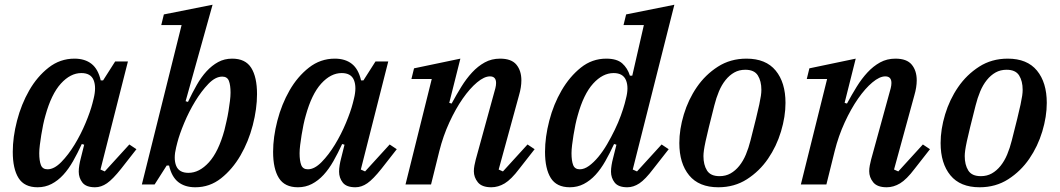

<svg xmlns="http://www.w3.org/2000/svg" viewBox="-20 -780 4482 812"><path d="M139 12Q83 12 58.5 -27Q34 -66 34 -138Q34 -200 52 -269.5Q70 -339 103.5 -397.5Q137 -456 185.5 -494Q234 -532 295 -532Q339 -532 367 -510Q395 -488 406 -440H416L467 -520H521L405 -63L423 -55L527 -169L557 -149L492 -66Q457 -22 432.5 -5Q408 12 382 12Q344 12 328.5 -8Q313 -28 313 -54Q313 -67 315.5 -82Q318 -97 321 -108L336 -168L326 -171Q308 -132 289 -98.5Q270 -65 247.5 -40.5Q225 -16 198 -2Q171 12 139 12ZM181 -64Q209 -64 239 -94.5Q269 -125 295.5 -168.5Q322 -212 342 -260Q362 -308 371 -343L376 -363Q388 -411 376 -441Q364 -471 324 -471Q278 -471 237.5 -426.5Q197 -382 172 -291Q167 -274 162.5 -252.5Q158 -231 154.5 -209Q151 -187 148.5 -167Q146 -147 146 -132Q146 -100 153 -82Q160 -64 181 -64Z M806 12Q762 12 734 -10Q706 -32 695 -80H685L634 0H580L748 -674H662L673 -719L879 -760L765 -352L775 -349Q793 -387 812 -420.5Q831 -454 853.5 -478.5Q876 -503 902.5 -517.5Q929 -532 962 -532Q1018 -532 1042.5 -493Q1067 -454 1067 -382Q1067 -320 1049 -250.5Q1031 -181 997 -122.5Q963 -64 915 -26Q867 12 806 12ZM777 -49Q823 -49 863.5 -93.5Q904 -138 929 -229Q933 -246 938 -267.5Q943 -289 946.5 -311Q950 -333 952.5 -353Q955 -373 955 -388Q955 -420 948 -438Q941 -456 920 -456Q891 -456 861.5 -425.5Q832 -395 805.5 -351.5Q779 -308 759 -260Q739 -212 730 -177L725 -157Q713 -109 725 -79Q737 -49 777 -49Z M1240 12Q1184 12 1159.5 -27Q1135 -66 1135 -138Q1135 -200 1153 -269.5Q1171 -339 1204.5 -397.5Q1238 -456 1286.5 -494Q1335 -532 1396 -532Q1440 -532 1468 -510Q1496 -488 1507 -440H1517L1568 -520H1622L1506 -63L1524 -55L1628 -169L1658 -149L1593 -66Q1558 -22 1533.5 -5Q1509 12 1483 12Q1445 12 1429.5 -8Q1414 -28 1414 -54Q1414 -67 1416.5 -82Q1419 -97 1422 -108L1437 -168L1427 -171Q1409 -132 1390 -98.5Q1371 -65 1348.5 -40.5Q1326 -16 1299 -2Q1272 12 1240 12ZM1282 -64Q1310 -64 1340 -94.5Q1370 -125 1396.5 -168.5Q1423 -212 1443 -260Q1463 -308 1472 -343L1477 -363Q1489 -411 1477 -441Q1465 -471 1425 -471Q1379 -471 1338.5 -426.5Q1298 -382 1273 -291Q1268 -274 1263.5 -252.5Q1259 -231 1255.5 -209Q1252 -187 1249.5 -167Q1247 -147 1247 -132Q1247 -100 1254 -82Q1261 -64 1282 -64Z M2058 12Q2018 12 2001 -9Q1984 -30 1984 -56Q1984 -67 1986.5 -80.5Q1989 -94 1992 -105L2075 -407Q2078 -419 2078 -429Q2078 -457 2052 -457Q2028 -457 1997.5 -431.5Q1967 -406 1937 -363Q1907 -320 1880.5 -262.5Q1854 -205 1838 -141L1803 0H1695L1806 -446H1720L1731 -491L1927 -532L1880 -345L1890 -342Q1910 -379 1931 -413Q1952 -447 1976.5 -473.5Q2001 -500 2030 -516Q2059 -532 2095 -532Q2143 -532 2164 -506.5Q2185 -481 2185 -440Q2185 -426 2182.5 -410Q2180 -394 2175 -377L2089 -63L2107 -55L2211 -169L2241 -149L2176 -66Q2142 -21 2114.5 -4.5Q2087 12 2058 12Z M2390 12Q2334 12 2309.5 -27Q2285 -66 2285 -138Q2285 -200 2303 -269.5Q2321 -339 2355 -397.5Q2389 -456 2436.5 -494Q2484 -532 2544 -532Q2589 -532 2611.5 -512Q2634 -492 2644 -460H2654L2703 -674H2617L2628 -719L2832 -760L2656 -63L2674 -55L2778 -169L2808 -149L2743 -66Q2709 -21 2684 -4.5Q2659 12 2633 12Q2595 12 2579.5 -8Q2564 -28 2564 -54Q2564 -67 2566.5 -82Q2569 -97 2572 -108L2587 -168L2577 -171Q2559 -132 2540 -98.5Q2521 -65 2498.5 -40.5Q2476 -16 2449 -2Q2422 12 2390 12ZM2432 -64Q2451 -64 2471 -78.5Q2491 -93 2510.5 -116.5Q2530 -140 2547.5 -170Q2565 -200 2580 -231Q2595 -262 2605.5 -291Q2616 -320 2622 -342L2627 -362Q2640 -410 2627.5 -440.5Q2615 -471 2575 -471Q2529 -471 2488.5 -426.5Q2448 -382 2423 -291Q2418 -274 2413.5 -252.5Q2409 -231 2405.5 -209Q2402 -187 2399.5 -167Q2397 -147 2397 -132Q2397 -100 2404 -82Q2411 -64 2432 -64Z M3023 -35Q3049 -35 3069.5 -46.5Q3090 -58 3106.5 -78.5Q3123 -99 3134.5 -126.5Q3146 -154 3154 -186Q3168 -241 3177 -277.5Q3186 -314 3191 -337.5Q3196 -361 3198 -375Q3200 -389 3200 -400Q3200 -437 3185 -461Q3170 -485 3132 -485Q3106 -485 3085.5 -473.5Q3065 -462 3048.5 -441.5Q3032 -421 3020.5 -393.5Q3009 -366 3001 -334Q2987 -279 2978 -242.5Q2969 -206 2964 -182.5Q2959 -159 2957 -144.5Q2955 -130 2955 -120Q2955 -83 2970 -59Q2985 -35 3023 -35ZM3018 12Q2936 12 2894.5 -38.5Q2853 -89 2853 -175Q2853 -233 2872 -296Q2891 -359 2927 -411.5Q2963 -464 3016 -498Q3069 -532 3137 -532Q3219 -532 3260.5 -481.5Q3302 -431 3302 -345Q3302 -287 3283 -224Q3264 -161 3228 -108.5Q3192 -56 3139 -22Q3086 12 3018 12Z M3730 12Q3690 12 3673 -9Q3656 -30 3656 -56Q3656 -67 3658.5 -80.5Q3661 -94 3664 -105L3747 -407Q3750 -419 3750 -429Q3750 -457 3724 -457Q3700 -457 3669.5 -431.5Q3639 -406 3609 -363Q3579 -320 3552.5 -262.5Q3526 -205 3510 -141L3475 0H3367L3478 -446H3392L3403 -491L3599 -532L3552 -345L3562 -342Q3582 -379 3603 -413Q3624 -447 3648.5 -473.5Q3673 -500 3702 -516Q3731 -532 3767 -532Q3815 -532 3836 -506.5Q3857 -481 3857 -440Q3857 -426 3854.5 -410Q3852 -394 3847 -377L3761 -63L3779 -55L3883 -169L3913 -149L3848 -66Q3814 -21 3786.5 -4.5Q3759 12 3730 12Z M4128 -35Q4154 -35 4174.5 -46.5Q4195 -58 4211.5 -78.5Q4228 -99 4239.5 -126.5Q4251 -154 4259 -186Q4273 -241 4282 -277.5Q4291 -314 4296 -337.5Q4301 -361 4303 -375Q4305 -389 4305 -400Q4305 -437 4290 -461Q4275 -485 4237 -485Q4211 -485 4190.5 -473.5Q4170 -462 4153.5 -441.5Q4137 -421 4125.5 -393.5Q4114 -366 4106 -334Q4092 -279 4083 -242.5Q4074 -206 4069 -182.5Q4064 -159 4062 -144.5Q4060 -130 4060 -120Q4060 -83 4075 -59Q4090 -35 4128 -35ZM4123 12Q4041 12 3999.5 -38.5Q3958 -89 3958 -175Q3958 -233 3977 -296Q3996 -359 4032 -411.5Q4068 -464 4121 -498Q4174 -532 4242 -532Q4324 -532 4365.5 -481.5Q4407 -431 4407 -345Q4407 -287 4388 -224Q4369 -161 4333 -108.5Q4297 -56 4244 -22Q4191 12 4123 12Z"/></svg>

Font: IBM Plex Serif Medm
Style: Italic
Weight: 500
Italic angle: -14°
Designer: Mike Abbink, Paul van der Laan, Pieter van Rosmalen
Foundry: Bold Monday
Version: Version 3.001